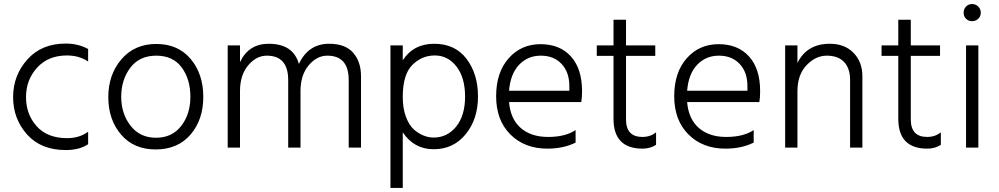

<svg xmlns="http://www.w3.org/2000/svg" viewBox="-20 -732 4951 952"><path d="M306 12Q183 12 114 -65.5Q45 -143 45 -250.5Q45 -358 115.5 -437Q186 -516 306 -516Q368 -516 417 -489V-427Q372 -457 312 -457Q219 -457 164 -396.5Q109 -336 109 -250.5Q109 -165 162 -106Q215 -47 313 -47Q374 -47 417 -79V-17Q374 12 306 12Z M754.5 -456Q671 -456 626 -396Q581 -336 581 -252Q581 -168 627.5 -108.5Q674 -49 753.5 -49Q833 -49 878.5 -107.5Q924 -166 924 -252.5Q924 -339 881 -397.5Q838 -456 754.5 -456ZM755 -514Q863 -514 925.5 -439.5Q988 -365 988 -251.5Q988 -138 924.5 -64.5Q861 9 752 9Q643 9 580 -65Q517 -139 517 -250.5Q517 -362 582 -438Q647 -514 755 -514Z M1770 0H1709V-335Q1709 -456 1603 -456Q1551 -456 1510.5 -408Q1470 -360 1470 -280V0H1409V-335Q1409 -456 1303 -456Q1251 -456 1210.5 -408Q1170 -360 1170 -280V0H1109V-507H1170V-424Q1213 -515 1312 -515Q1434 -515 1462 -415Q1509 -515 1612 -515Q1692 -515 1731 -470.5Q1770 -426 1770 -354Z M1977 -251Q1977 -195 1992.5 -153.5Q2008 -112 2032 -90Q2079 -50 2130 -50Q2198 -50 2242 -104.5Q2286 -159 2286 -253Q2286 -347 2243.5 -402Q2201 -457 2136 -457Q2071 -457 2024 -409.5Q1977 -362 1977 -251ZM1977 200H1916V-507H1977V-433Q2030 -515 2133 -515Q2236 -515 2293 -440.5Q2350 -366 2350 -253.5Q2350 -141 2289 -66.5Q2228 8 2130.5 8Q2033 8 1977 -76Z M2504 -282H2803V-305Q2803 -374 2764.5 -415Q2726 -456 2661.5 -456Q2597 -456 2554 -411Q2511 -366 2504 -282ZM2694 5Q2581 5 2510.5 -65.5Q2440 -136 2440 -254.5Q2440 -373 2502 -443Q2564 -513 2660 -513Q2756 -513 2811 -452Q2866 -391 2866 -280Q2866 -246 2862 -226H2504Q2511 -142 2562 -97.5Q2613 -53 2698 -53Q2783 -53 2834 -87V-25Q2774 5 2694 5Z M3166 5Q3022 5 3022 -143V-455H2939V-507H3022V-634H3084V-507H3229V-455H3084V-140Q3084 -53 3165 -53Q3205 -53 3233 -76V-14Q3204 5 3166 5Z M3387 -282H3686V-305Q3686 -374 3647.5 -415Q3609 -456 3544.5 -456Q3480 -456 3437 -411Q3394 -366 3387 -282ZM3577 5Q3464 5 3393.5 -65.5Q3323 -136 3323 -254.5Q3323 -373 3385 -443Q3447 -513 3543 -513Q3639 -513 3694 -452Q3749 -391 3749 -280Q3749 -246 3745 -226H3387Q3394 -142 3445 -97.5Q3496 -53 3581 -53Q3666 -53 3717 -87V-25Q3657 5 3577 5Z M4256 0H4195V-335Q4195 -394 4165 -425Q4135 -456 4079.5 -456Q4024 -456 3979 -408.5Q3934 -361 3934 -280V0H3873V-507H3934V-420Q3981 -515 4095 -515Q4168 -515 4212 -470Q4256 -425 4256 -354Z M4578 5Q4434 5 4434 -143V-455H4351V-507H4434V-634H4496V-507H4641V-455H4496V-140Q4496 -53 4577 -53Q4617 -53 4645 -76V-14Q4616 5 4578 5Z M4830.5 -699.5Q4843 -687 4843 -669Q4843 -651 4830.5 -639Q4818 -627 4800 -627Q4782 -627 4770 -639Q4758 -651 4758 -669Q4758 -687 4770 -699.5Q4782 -712 4800 -712Q4818 -712 4830.5 -699.5ZM4831 0H4770V-507H4831Z"/></svg>

Font: Hind Kochi Light
Style: Regular
Weight: 300
Designer: Dhruvi Tolia
Foundry: Indian Type Foundry
Version: Version 0.702;PS 1.0;hotconv 1.0.81;makeotf.lib2.5.63406